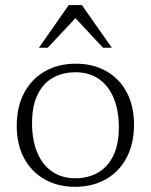

<svg xmlns="http://www.w3.org/2000/svg" viewBox="-20 -710 581 740"><path d="M270 -23Q319.5 -23 357.2 -44.5Q395 -66 416.5 -109.5Q438 -153 438 -219Q438 -285 418 -332.5Q398 -380 360.8 -405.8Q323.5 -431.5 271 -431.5Q221.5 -431.5 183.8 -410.2Q146 -389 124.8 -345.2Q103.5 -301.5 103.5 -235.5Q103.5 -170 123.5 -122.2Q143.5 -74.5 181 -48.8Q218.5 -23 270 -23ZM269 10Q203 10 152.2 -18.8Q101.5 -47.5 73 -100.2Q44.5 -153 44.5 -224.5Q44.5 -298.5 73.2 -352.2Q102 -406 153.2 -435.2Q204.5 -464.5 272 -464.5Q338.5 -464.5 389.2 -436Q440 -407.5 468.2 -354.8Q496.5 -302 496.5 -230Q496.5 -156 468 -102.2Q439.5 -48.5 388.2 -19.2Q337 10 269 10ZM130 -526 245 -690.5H295.5L411 -526H377L261 -650.5H280.5L164 -526Z"/></svg>

Font: Newsreader Light
Style: Regular
Weight: 300
Designer: Hugues Gentile
Foundry: Production Type
Version: Version 1.003